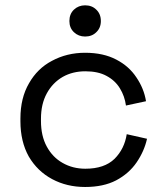

<svg xmlns="http://www.w3.org/2000/svg" viewBox="-20 -706 638 739"><path d="M307.6 13.7Q237.3 13.7 180.7 -16.6Q124 -46.9 90.8 -103.5Q58.6 -161.1 58.6 -239.3Q58.6 -242.2 58.6 -250Q58.6 -329.1 91.8 -385.7Q124 -442.4 179.7 -471.7Q237.3 -502.9 307.6 -502.9Q377.9 -502.9 427.7 -476.6Q476.6 -451.2 504.9 -408.2Q534.2 -365.2 542 -316.4Q516.6 -310.5 464.8 -299.8Q460 -335.9 441.4 -366.2Q422.9 -396.5 389.6 -414.1Q357.4 -431.6 308.6 -431.6Q259.8 -431.6 221.7 -410.2Q182.6 -387.7 160.2 -346.7Q137.7 -305.7 137.7 -249Q137.7 -246.1 137.7 -240.2Q137.7 -182.6 160.2 -141.6Q182.6 -100.6 220.7 -79.1Q259.8 -56.6 308.6 -56.6Q381.8 -56.6 420.9 -94.7Q459 -132.8 467.8 -189.5Q494.1 -183.6 545.9 -171.9Q535.2 -124 505.9 -81.1Q476.6 -38.1 426.8 -11.7Q377.9 13.7 307.6 13.7ZM307.6 -565.4Q282.2 -565.4 264.6 -582Q247.1 -598.6 247.1 -625Q247.1 -652.3 264.6 -668.9Q282.2 -685.5 307.6 -685.5Q334 -685.5 350.6 -668.9Q368.2 -652.3 368.2 -625Q368.2 -598.6 350.6 -582Q334 -565.4 307.6 -565.4Z"/></svg>

Font: Kadena Space Grotesk
Style: Regular
Weight: 400
Designer: Florian Karsten
Version: Version 2.000